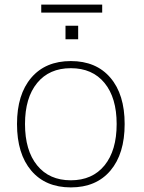

<svg xmlns="http://www.w3.org/2000/svg" viewBox="-20 -815 631 843"><path d="M54.7 -270.5Q54.7 -400.4 117.2 -473.6Q179.7 -546.9 291 -546.9Q402.3 -546.9 464.8 -473.6Q527.3 -400.4 527.3 -270.5Q527.3 -139.6 464.8 -65.9Q402.3 7.8 291 7.8Q179.7 7.8 117.2 -65.9Q54.7 -139.6 54.7 -270.5ZM492.2 -270.5Q492.2 -385.7 439 -450.7Q385.7 -515.6 291 -515.6Q196.3 -515.6 143.1 -450.7Q89.8 -385.7 89.8 -270.5Q89.8 -154.3 143.1 -88.9Q196.3 -23.4 291 -23.4Q385.7 -23.4 439 -88.9Q492.2 -154.3 492.2 -270.5ZM161.1 -794.9H428.7V-759.8H161.1ZM267.6 -702.1H323.2V-642.6H267.6Z"/></svg>

Font: Min Sans VF VF
Style: Regular
Weight: 400
Designer: Jinseong-Kim, NotoSansCJK, Nunito
Foundry: Jinseong-Kim
Version: Version 1.420;Glyphs 3.1.2 (3151)